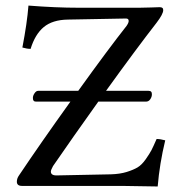

<svg xmlns="http://www.w3.org/2000/svg" viewBox="-20 -673 644 695"><path d="M550.8 2Q550.3 2 424.3 0H60.1Q41 0 41 -15.1Q41 -27.3 48.8 -38.1Q126 -153.3 234.9 -305.2H109.9Q98.6 -305.2 99.1 -318.8Q99.1 -326.7 105 -335.4Q110.8 -344.2 118.2 -344.2H263.2Q372.1 -495.6 438 -579.1Q445.8 -590.3 445.8 -597.2Q445.8 -606 436 -606L225.1 -602.1Q169.9 -601.1 138.4 -575Q106.9 -548.8 90.8 -496.1Q77.6 -496.1 61 -501Q78.1 -589.8 83 -652.8Q182.1 -645 264.2 -645H484.9Q502 -645 528.1 -646Q554.2 -647 558.1 -647Q571.3 -647 570.8 -636.2Q570.8 -622.1 546.9 -590.8Q473.6 -496.6 363.8 -344.2H518.1Q530.3 -344.2 529.8 -331.1Q529.8 -322.3 523.9 -313.7Q518.1 -305.2 508.8 -305.2H335.9Q241.7 -173.3 171.9 -71.8Q164.1 -57.6 164.1 -51.8Q164.1 -36.6 189 -38.1L381.8 -42Q414.1 -43 438.5 -50.5Q462.9 -58.1 478 -67.1Q493.2 -76.2 507.6 -96.7Q522 -117.2 528.6 -130.1Q535.2 -143.1 546.9 -169.9Q560.1 -169.9 578.1 -165Q557.6 -80.1 550.8 2Z"/></svg>

Font: Linux Libertine Capitals
Style: Small Caps
Weight: 400
Designer: Philipp H. Poll
Foundry: Philipp H. Poll
Version: Version 5.1.3